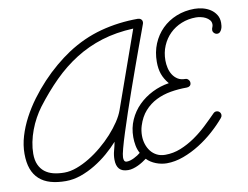

<svg xmlns="http://www.w3.org/2000/svg" viewBox="-79 -837 1236 957"><g transform="rotate(-10 539.5 -359.0)"><path d="M978.5 -203.1Q988.3 -203.1 994.6 -196.8Q1001 -190.4 1001 -180.7Q1001 -173.3 995.1 -166.5Q969.2 -135.7 934.3 -104.5Q899.4 -73.2 859.4 -48.1Q819.3 -22.9 776.4 -7.1Q733.4 8.8 691.4 8.8Q678.2 8.8 664.3 6.1Q650.4 3.4 637.2 -1.7Q624 -6.8 612.1 -14.4Q600.1 -22 591.3 -31.7Q582 -24.9 570.6 -17.6Q559.1 -10.3 546.6 -4.4Q534.2 1.5 521.2 5.1Q508.3 8.8 496.6 8.8Q465.3 8.8 451.2 -7.3Q437 -23.4 437 -54.2Q437 -77.6 442.9 -98.6Q448.7 -119.6 453.1 -142.1Q428.7 -114.7 397.5 -87.9Q366.2 -61 330.8 -39.6Q295.4 -18.1 257.1 -4.6Q218.8 8.8 180.7 8.8Q136.7 8.8 103.3 -1Q69.8 -10.7 46.9 -31.5Q23.9 -52.2 12.2 -84.2Q0.5 -116.2 0.5 -160.6Q0.5 -204.6 13.9 -249.5Q27.3 -294.4 50.5 -338.4Q73.7 -382.3 104.2 -423.6Q134.8 -464.8 169.4 -501.7Q204.1 -538.6 240.7 -569.3Q277.3 -600.1 312 -623Q394.5 -677.2 485.1 -701.4Q575.7 -725.6 673.8 -725.6Q682.6 -725.6 689.2 -720Q695.8 -714.4 695.8 -705.1Q695.8 -700.7 694.3 -696.3Q691.4 -688 680.7 -658.9Q669.9 -629.9 654.3 -587.2Q638.7 -544.4 619.9 -491.9Q601.1 -439.5 581.8 -384.8Q562.5 -330.1 544.4 -276.6Q526.4 -223.1 512.2 -178.7Q498 -134.3 489.5 -102.3Q481 -70.3 481 -58.6Q481 -54.2 481.4 -50Q481.9 -45.9 483.4 -42.2Q484.9 -38.6 488 -36.4Q491.2 -34.2 496.6 -34.2Q505.4 -34.2 514.9 -37.1Q524.4 -40 533.9 -44.7Q543.5 -49.3 552 -54.9Q560.5 -60.5 566.9 -65.9Q556.6 -84.5 552.7 -106Q548.8 -127.4 548.8 -147.9Q548.8 -195.3 566.7 -235.4Q584.5 -275.4 615 -305.7Q645.5 -335.9 685.5 -356Q725.6 -376 770 -382.8Q748 -409.2 738.8 -435.8Q729.5 -462.4 729.5 -497.1Q729.5 -546.9 746.8 -588.6Q764.2 -630.4 794.9 -660.9Q825.7 -691.4 867.9 -708.5Q910.2 -725.6 960 -725.6Q980.5 -725.6 1001.7 -720.2Q1022.9 -714.8 1040 -703.6Q1057.1 -692.4 1068.1 -675Q1079.1 -657.7 1079.1 -633.8Q1079.1 -627 1078.1 -618.4Q1077.1 -609.9 1073.7 -602.1Q1070.3 -594.2 1064.9 -588.9Q1059.6 -583.5 1050.8 -583.5Q1042.5 -583.5 1035.6 -590.1Q1028.8 -596.7 1028.8 -605Q1028.8 -612.8 1032 -619.4Q1035.2 -626 1035.2 -633.8Q1035.2 -647 1027.3 -656Q1019.5 -665 1008.1 -670.9Q996.6 -676.8 983.4 -679.4Q970.2 -682.1 960 -682.1Q920.4 -682.1 886.2 -668.2Q852.1 -654.3 826.9 -629.6Q801.8 -605 787.4 -571Q772.9 -537.1 772.9 -497.1Q772.9 -478 777.3 -458.7Q781.7 -439.5 791.5 -424.1Q801.3 -408.7 816.7 -398.9Q832 -389.2 854.5 -389.2Q863.8 -389.2 870.1 -382.1Q876.5 -375 876.5 -366.2Q876.5 -356 870.1 -350.8Q863.8 -345.7 854.5 -345.7Q812 -345.7 772.2 -338.9Q732.4 -332 698.7 -315.2Q665 -298.3 639.4 -269.8Q613.8 -241.2 600.1 -197.3Q592.8 -173.8 592.8 -147.9Q592.8 -125.5 599.4 -105Q606 -84.5 618.4 -68.6Q630.9 -52.7 649.2 -43.5Q667.5 -34.2 691.4 -34.2Q731.9 -34.2 769.5 -49.3Q807.1 -64.5 841.6 -88.1Q876 -111.8 906.5 -140.6Q937 -169.4 963.4 -196.3Q970.2 -203.1 978.5 -203.1ZM642.6 -681.6Q555.2 -677.7 482.7 -655.3Q410.2 -632.8 347.7 -593.5Q285.2 -554.2 230.5 -499.8Q175.8 -445.3 124.5 -377.9Q107.4 -355 92.5 -327.9Q77.6 -300.8 66.7 -271.5Q55.7 -242.2 49.6 -211.9Q43.5 -181.6 43.5 -153.3Q43.5 -120.6 53.7 -97.9Q64 -75.2 82 -61Q100.1 -46.9 125.2 -40.5Q150.4 -34.2 180.7 -34.2Q210 -34.2 242.9 -46.1Q275.9 -58.1 308.8 -78.1Q341.8 -98.1 373 -124.3Q404.3 -150.4 430.4 -179.2Q456.5 -208 476.1 -237.3Q495.6 -266.6 504.9 -293Z"/></g></svg>

Font: Helvetia Verbundene
Style: Regular
Weight: 400
Designer: Peter Wiegel, original typeface by Carl Albert Fahrenwaldt 1901
Foundry: Peter Wiegel
Version: Version 2.000